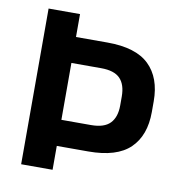

<svg xmlns="http://www.w3.org/2000/svg" viewBox="-74 -708 728 776"><g transform="rotate(10 290.0 -319.5)"><path d="M151 -98V-205H314Q368 -205 392.2 -230.2Q416.5 -255.5 416.5 -303.5V-340Q416.5 -389 392.5 -413.8Q368.5 -438.5 314.5 -438.5H151V-545H322Q438.5 -545 492.8 -492.5Q547 -440 547 -343.5V-299.5Q547 -203 492.8 -150.5Q438.5 -98 322 -98ZM63.5 0V-639H192.5V-520V-470V-170.5V-123V0Z"/></g></svg>

Font: Anek Tamil SemiBold
Style: Regular
Weight: 600
Version: Version 1.003